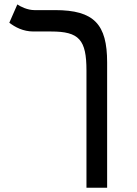

<svg xmlns="http://www.w3.org/2000/svg" viewBox="-20 -632 626 876"><path d="M468.8 -347.2C468.8 -521.5 409.2 -585.9 231 -585.9H136.7C106 -585.9 73.7 -601.6 59.1 -611.8L22.5 -528.3C48.8 -508.3 85 -488.3 132.8 -488.3H213.4C340.8 -488.3 374.5 -451.2 374.5 -310.1V224.6H468.8Z"/></svg>

Font: CaskaydiaCove Nerd Font
Style: Regular
Weight: 400
Designer: Aaron Bell
Foundry: Saja Typeworks
Version: Version 2111.1;Nerd Fonts 2.3.3